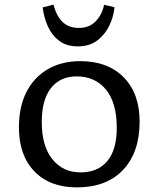

<svg xmlns="http://www.w3.org/2000/svg" viewBox="-20 -798 683 832"><path d="M313 14Q196 14 129 -55.5Q62 -125 62 -246Q62 -335 94.5 -399Q127 -463 187 -498Q247 -533 328 -533Q447 -533 516 -463Q585 -393 585 -271Q585 -138 513.5 -62Q442 14 313 14ZM329 -51Q404 -51 445 -100Q486 -149 486 -244Q486 -353 439 -410Q392 -467 312 -467Q241 -467 201 -416.5Q161 -366 161 -269Q161 -165 207 -108Q253 -51 329 -51ZM317 -597Q268 -597 236 -621.5Q204 -646 187 -684.5Q170 -723 165 -766L212 -778Q224 -729 251 -703Q278 -677 322 -677Q367 -677 394.5 -705.5Q422 -734 431 -777L476 -767Q473 -728 454.5 -688.5Q436 -649 402 -623Q368 -597 317 -597Z"/></svg>

Font: Literata 7pt
Style: Regular
Weight: 400
Designer: Latin by Veronika Burian and Jose Scaglione. Greek by Irene Vlachou. Cyrillic by Vera Evstafieva.
Foundry: TypeTogether
Version: Version 3.002